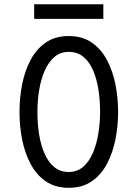

<svg xmlns="http://www.w3.org/2000/svg" viewBox="-20 -884 656 916"><path d="M308 12Q243 12 198 -19.2Q153 -50.5 125.5 -102.8Q98 -155 85.5 -219.2Q73 -283.5 73 -350Q73 -416.5 85.5 -480.8Q98 -545 125.5 -597.2Q153 -649.5 198 -680.8Q243 -712 308 -712Q373 -712 418 -680.8Q463 -649.5 490.5 -597.2Q518 -545 530.8 -480.8Q543.5 -416.5 543.5 -350Q543.5 -283.5 530.8 -219.2Q518 -155 490.5 -102.8Q463 -50.5 418 -19.2Q373 12 308 12ZM308 -63.5Q349 -63.5 377.5 -88.8Q406 -114 423.8 -156Q441.5 -198 449.5 -248.8Q457.5 -299.5 457.5 -350Q457.5 -405.5 449.5 -456.8Q441.5 -508 424 -548.5Q406.5 -589 378 -612.8Q349.5 -636.5 308 -636.5Q267 -636.5 238.5 -611.2Q210 -586 192.2 -544.2Q174.5 -502.5 166.5 -451.8Q158.5 -401 158.5 -350Q158.5 -295 166.5 -243.8Q174.5 -192.5 192.2 -151.8Q210 -111 238.5 -87.2Q267 -63.5 308 -63.5ZM143 -794V-863.5H473V-794Z"/></svg>

Font: Overpass Mono
Style: Regular
Weight: 400
Designer: Delve Withrington, Dave Bailey
Foundry: Delve Fonts LLC
Version: Version 4.000